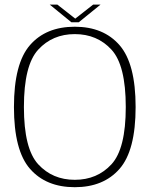

<svg xmlns="http://www.w3.org/2000/svg" viewBox="-20 -794 650 819"><path d="M299 4.5Q421.5 4.5 490 -73.8Q558.5 -152 558.5 -337.5Q558.5 -522.5 490 -601.2Q421.5 -680 299 -680Q176 -680 107.8 -601.5Q39.5 -523 39.5 -337.5Q39.5 -152 108 -73.8Q176.5 4.5 299 4.5ZM299 -27Q204 -27 143 -93.2Q82 -159.5 82 -337.5Q82 -516 143 -582.2Q204 -648.5 299 -648.5Q394.5 -648.5 455.5 -582.2Q516.5 -516 516.5 -337.5Q516.5 -159.5 455.5 -93.2Q394.5 -27 299 -27ZM284.5 -699H316L409 -774.5H377.5L301 -714.5L224.5 -774.5H192Z"/></svg>

Font: Anybody Thin ExtraLight
Style: Regular
Weight: 250
Version: Version 1.113;gftools[0.9.25]